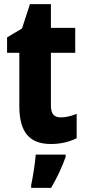

<svg xmlns="http://www.w3.org/2000/svg" viewBox="-20 -734 412 924"><path d="M272 -169C240 -169 225 -187 225 -225V-480H342V-600H225V-714H124L86 -597L14 -554V-480H73V-224C73 -95 124 -41 225 -41C274 -41 316 -52 349 -69V-186C321 -175 296 -169 272 -169ZM296 21V10H152C149 51 138 120 130 157V170H226C255 121 278 71 296 21Z"/></svg>

Font: Noto Sans Tamil UI Condensed ExtraBold
Style: Regular
Weight: 800
Width: 3
Designer: Jelle Bosma - Monotype Design Team
Foundry: Monotype Imaging Inc.
Version: Version 2.004